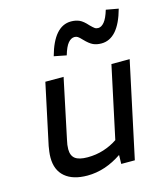

<svg xmlns="http://www.w3.org/2000/svg" viewBox="-111 -816 801 915"><g transform="rotate(-15 290.0 -358.5)"><path d="M208 12Q137 12 98 -21Q59 -54 59 -116Q59 -131 61 -145.5Q63 -160 65 -172L129 -472H219L157 -178Q154 -166 152.5 -154.5Q151 -143 151 -133Q151 -101 170 -86.5Q189 -72 231 -72Q273 -72 310.5 -84Q348 -96 379 -117L455 -472H545L444 0H377L378 -44Q295 12 208 12ZM260 -567 199 -579Q237 -718 321 -718Q344 -718 362 -710Q380 -702 402 -677Q415 -664 422 -659Q429 -654 439 -654Q455 -654 469.5 -671.5Q484 -689 496 -729L557 -718Q519 -579 435 -579Q412 -579 394.5 -587Q377 -595 354 -619Q341 -633 334 -637.5Q327 -642 318 -642Q301 -642 286.5 -625Q272 -608 260 -567Z"/></g></svg>

Font: Sometype Mono Medium
Style: Italic
Weight: 500
Italic angle: -12°
Monospace: yes
Designer: Ryoichi Tsunekawa
Foundry: Dharma Type
Version: Version 1.000; ttfautohint (v1.8.3)